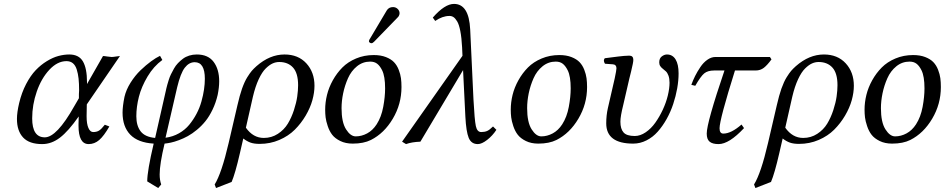

<svg xmlns="http://www.w3.org/2000/svg" viewBox="-20 -718 4788 973"><path d="M419.9 -189 418.9 -130.9V-127.9Q418.9 -90.3 428 -69.6Q437 -48.8 452.1 -48.8Q470.2 -48.8 482.2 -56.4Q494.1 -64 511.2 -85.9L534.2 -77.1Q506.8 -29.3 482.9 -8.5Q459 12.2 429.2 12.2Q377.9 12.2 377.9 -81.1V-88.9L378.9 -127.9Q326.7 -53.2 283.9 -20.5Q241.2 12.2 193.8 12.2Q128.4 12.2 97.2 -21.2Q65.9 -54.7 65.9 -115.2Q65.9 -148.4 77.1 -195.8Q89.8 -249 112.3 -292Q134.8 -335 160.9 -362.3Q187 -389.6 217.5 -408.2Q248 -426.8 276.1 -434.3Q304.2 -441.9 331.1 -441.9Q379.9 -441.9 400.4 -406.5Q420.9 -371.1 420.9 -301.8V-293V-292L502 -434.1Q508.8 -434.1 523.9 -431.6Q539.1 -429.2 545.9 -429.2Q553.2 -429.2 567.6 -431.6Q582 -434.1 587.9 -434.1ZM316.9 -408.2Q271 -408.2 230.2 -364.5Q189.5 -320.8 166.3 -253.9Q143.1 -187 143.1 -118.2Q143.1 -22 207 -22Q267.6 -22 356 -179.2L379.9 -220.2V-241.2Q379.9 -244.6 380.4 -250.7Q380.9 -256.8 380.9 -259.8Q380.9 -294.9 378.2 -319.8Q375.5 -344.7 368.9 -365.7Q362.3 -386.7 349.4 -397.5Q336.4 -408.2 316.9 -408.2Z M818.8 -20Q856 -24.9 887 -42.5Q918 -60.1 939 -85.7Q960 -111.3 975.8 -141.1Q991.7 -170.9 1000.7 -203.4Q1009.8 -235.8 1013.9 -264.4Q1018.1 -293 1018.1 -318.8Q1018.1 -402.8 966.8 -402.8Q938 -402.8 916.5 -375Q895 -347.2 877.9 -275.9ZM802.7 -414.1Q758.8 -382.3 727.8 -330.3Q696.8 -278.3 683.8 -227.3Q670.9 -176.3 670.9 -128.9Q670.9 -80.6 692.9 -52.2Q714.8 -23.9 766.1 -19L820.8 -259.8Q820.8 -260.3 823 -269.8Q825.2 -279.3 827.9 -288.8Q830.6 -298.3 835.2 -313.2Q839.8 -328.1 846.4 -341.6Q853 -355 861.6 -370.4Q870.1 -385.7 881.8 -397.9Q893.6 -410.2 907.2 -420.4Q920.9 -430.7 939 -436.3Q957 -441.9 977.1 -441.9Q1034.7 -441.9 1062.7 -404.3Q1090.8 -366.7 1090.8 -306.2Q1090.8 -274.9 1083 -236.8Q1073.7 -196.8 1057.1 -162.4Q1040.5 -127.9 1021 -103.8Q1001.5 -79.6 977.8 -60.1Q954.1 -40.5 931.9 -28.3Q909.7 -16.1 886.5 -7.6Q863.3 1 846.2 4.6Q829.1 8.3 814 9.8Q789.1 113.3 789.1 166Q789.1 194.3 796.9 216.8L781.7 234.9L726.1 201.2Q726.1 148.4 758.8 9.8Q679.2 4.9 640.1 -35.6Q601.1 -76.2 601.1 -147Q601.1 -179.2 610.8 -227.1Q619.1 -263.2 641.8 -299.3Q664.6 -335.4 692.4 -362.1Q720.2 -388.7 745.6 -407.2Q771 -425.8 791 -435.1Z M1573.7 -283.2Q1573.7 -249 1563 -210.2Q1552.2 -171.4 1529.1 -132.1Q1505.9 -92.8 1473.9 -60.8Q1441.9 -28.8 1395.5 -8.8Q1349.1 11.2 1295.9 11.2Q1267.6 11.2 1249.3 4.6Q1231 -2 1212.9 -16.1L1195.8 58.1Q1171.9 162.1 1153.8 204.1L1074.7 234.9L1067.9 216.8Q1103 160.2 1138.7 6.8L1183.1 -184.1Q1194.8 -235.4 1206.5 -268.6Q1219.2 -304.2 1232.9 -326.2Q1246.6 -348.1 1255.9 -358.9Q1265.1 -369.6 1279.8 -382.8Q1347.2 -441.9 1421.9 -441.9Q1491.2 -441.9 1532.5 -397Q1573.7 -352.1 1573.7 -283.2ZM1316.9 -19Q1356.4 -19 1388.2 -39.8Q1419.9 -60.5 1438.5 -91.1Q1457 -121.6 1469.5 -159.7Q1481.9 -197.8 1486.3 -229Q1490.7 -260.3 1490.7 -286.1Q1490.7 -347.2 1465.1 -375.5Q1439.5 -403.8 1395 -403.8Q1377.9 -403.8 1361.6 -396.5Q1345.2 -389.2 1326.7 -371.1Q1308.1 -353 1291 -316.4Q1273.9 -279.8 1261.7 -228L1226.1 -70.8Q1262.7 -19 1316.9 -19Z M1710.9 -169.9Q1710.9 -98.6 1733.6 -62.7Q1756.3 -26.9 1782.7 -26.9Q1812.5 -26.9 1840.6 -42Q1868.7 -57.1 1888.7 -87.9Q1912.6 -125 1922.1 -176.3Q1931.6 -227.5 1931.6 -270Q1931.6 -331.5 1916.5 -361.8Q1905.3 -384.3 1891.4 -395Q1877.4 -405.8 1856 -405.8Q1818.4 -405.8 1789.1 -382.1Q1759.8 -358.4 1743.4 -321.3Q1727.1 -284.2 1719 -245.1Q1710.9 -206.1 1710.9 -169.9ZM1627.9 -162.1Q1627.9 -199.2 1637.2 -237.1Q1646.5 -274.9 1666.7 -311.3Q1687 -347.7 1715.1 -376Q1743.2 -404.3 1784.4 -421.6Q1825.7 -439 1874 -439Q1909.7 -439 1935.8 -428.7Q1961.9 -418.5 1976.8 -402.8Q1991.7 -387.2 2000.5 -364.5Q2009.3 -341.8 2012 -321.5Q2014.6 -301.3 2014.6 -276.9Q2014.6 -190.4 1970.7 -116.5Q1926.8 -42.5 1859.9 -8.8Q1822.8 9.8 1767.6 9.8Q1731.4 9.8 1704.6 -3.4Q1677.7 -16.6 1663.6 -34.9Q1649.4 -53.2 1640.9 -78.9Q1632.3 -104.5 1630.1 -123.3Q1627.9 -142.1 1627.9 -162.1ZM1971.7 -682.1Q1985.4 -682.1 1995.1 -672.9Q2004.9 -663.6 2004.9 -650.9Q2004.9 -646 2003.9 -644Q2002 -635.3 1994.6 -628.9L1876 -506.8Q1868.2 -499 1862.8 -499Q1857.4 -499 1853.5 -502.2Q1849.6 -505.4 1849.6 -509.8Q1849.6 -512.2 1850.6 -513.2Q1850.6 -515.6 1855 -522L1939.9 -665Q1950.2 -682.1 1971.7 -682.1Z M2495.6 -60.1Q2476.1 -30.3 2448.7 -9Q2421.4 12.2 2401.4 12.2Q2368.2 12.2 2355.2 -19.5Q2342.3 -51.3 2338.4 -126L2326.7 -362.8L2110.4 0Q2067.4 1.5 2037.6 12.2L2017.6 0L2323.7 -435.1L2321.8 -478Q2319.3 -527.3 2312.7 -560.8Q2306.2 -594.2 2296.6 -609.9Q2287.1 -625.5 2278.1 -631.3Q2269 -637.2 2257.8 -637.2Q2222.2 -637.2 2185.5 -611.8L2173.3 -628.9Q2233.9 -698.2 2280.8 -698.2Q2356.4 -698.2 2362.8 -568.8L2379.4 -213.9Q2384.8 -109.9 2391.4 -79.3Q2397.9 -48.8 2418.5 -48.8Q2435.5 -48.8 2448 -54Q2460.4 -59.1 2478.5 -77.1Z M2651.4 -169.9Q2651.4 -98.6 2674.1 -62.7Q2696.8 -26.9 2723.1 -26.9Q2752.9 -26.9 2781 -42Q2809.1 -57.1 2829.1 -87.9Q2853 -125 2862.5 -176.3Q2872.1 -227.5 2872.1 -270Q2872.1 -331.5 2856.9 -361.8Q2845.7 -384.3 2831.8 -395Q2817.9 -405.8 2796.4 -405.8Q2758.8 -405.8 2729.5 -382.1Q2700.2 -358.4 2683.8 -321.3Q2667.5 -284.2 2659.4 -245.1Q2651.4 -206.1 2651.4 -169.9ZM2568.4 -162.1Q2568.4 -199.2 2577.6 -237.1Q2586.9 -274.9 2607.2 -311.3Q2627.4 -347.7 2655.5 -376Q2683.6 -404.3 2724.9 -421.6Q2766.1 -439 2814.5 -439Q2850.1 -439 2876.2 -428.7Q2902.3 -418.5 2917.2 -402.8Q2932.1 -387.2 2940.9 -364.5Q2949.7 -341.8 2952.4 -321.5Q2955.1 -301.3 2955.1 -276.9Q2955.1 -190.4 2911.1 -116.5Q2867.2 -42.5 2800.3 -8.8Q2763.2 9.8 2708 9.8Q2671.9 9.8 2645 -3.4Q2618.2 -16.6 2604 -34.9Q2589.8 -53.2 2581.3 -78.9Q2572.8 -104.5 2570.6 -123.3Q2568.4 -142.1 2568.4 -162.1Z M3060.5 -169.9 3095.2 -320.8Q3104 -362.3 3104 -372.1Q3104 -390.6 3085.9 -392.1L3045.9 -395Q3035.2 -411.6 3044.9 -422.9L3078.6 -427.2L3113.3 -431.6Q3125.5 -433.1 3141.6 -434.6Q3157.7 -436 3168.9 -436Q3189.5 -436 3189.5 -415Q3189.5 -407.2 3186.8 -394Q3184.1 -380.9 3178.2 -355.5L3169.4 -320.3L3138.2 -185.1Q3124 -128.4 3124 -101.1Q3124 -64.9 3139.9 -46.9Q3155.8 -28.8 3196.8 -28.8Q3224.6 -28.8 3252.2 -47.6Q3279.8 -66.4 3301 -96.4Q3322.3 -126.5 3338.9 -162.1Q3355.5 -197.8 3364.3 -233.9Q3373 -270 3373 -298.8Q3373 -319.8 3367.7 -334.5Q3362.3 -349.1 3354.7 -356.2Q3347.2 -363.3 3339.4 -369.1Q3331.5 -375 3326.2 -382.8Q3320.8 -390.6 3320.8 -401.9Q3320.8 -422.4 3333.7 -432.1Q3346.7 -441.9 3359.9 -441.9Q3388.2 -441.9 3403.6 -417Q3418.9 -392.1 3418.9 -346.2Q3418.9 -310.5 3411.9 -270.5Q3404.8 -230.5 3391.6 -190.7Q3378.4 -150.9 3358.2 -114.7Q3337.9 -78.6 3313.2 -50.8Q3288.6 -22.9 3256.3 -6.6Q3224.1 9.8 3189 9.8Q3052.2 9.8 3052.2 -92.8Q3052.2 -133.3 3060.5 -169.9Z M3561.5 -41Q3561.5 -96.2 3651.4 -360.8H3599.6Q3566.4 -360.8 3548.6 -345.9Q3530.8 -331.1 3503.4 -283.2L3483.4 -288.1Q3491.7 -311 3502.7 -333Q3513.7 -355 3529.1 -377.9Q3544.4 -400.9 3564.5 -415Q3584.5 -429.2 3605.5 -429.2H3881.8L3889.6 -417Q3868.7 -388.2 3851.1 -374.5Q3833.5 -360.8 3809.6 -360.8H3704.6Q3626.5 -111.8 3626.5 -67.9Q3626.5 -41 3645.5 -41Q3685.5 -41 3737.8 -86.9L3750.5 -68.8Q3674.8 12.2 3621.6 12.2Q3590.8 12.2 3576.2 0Q3561.5 -12.2 3561.5 -41Z M4307.1 -283.2Q4307.1 -249 4296.4 -210.2Q4285.6 -171.4 4262.5 -132.1Q4239.3 -92.8 4207.3 -60.8Q4175.3 -28.8 4128.9 -8.8Q4082.5 11.2 4029.3 11.2Q4001 11.2 3982.7 4.6Q3964.4 -2 3946.3 -16.1L3929.2 58.1Q3905.3 162.1 3887.2 204.1L3808.1 234.9L3801.3 216.8Q3836.4 160.2 3872.1 6.8L3916.5 -184.1Q3928.2 -235.4 3939.9 -268.6Q3952.6 -304.2 3966.3 -326.2Q3980 -348.1 3989.3 -358.9Q3998.5 -369.6 4013.2 -382.8Q4080.6 -441.9 4155.3 -441.9Q4224.6 -441.9 4265.9 -397Q4307.1 -352.1 4307.1 -283.2ZM4050.3 -19Q4089.8 -19 4121.6 -39.8Q4153.3 -60.5 4171.9 -91.1Q4190.4 -121.6 4202.9 -159.7Q4215.3 -197.8 4219.7 -229Q4224.1 -260.3 4224.1 -286.1Q4224.1 -347.2 4198.5 -375.5Q4172.9 -403.8 4128.4 -403.8Q4111.3 -403.8 4095 -396.5Q4078.6 -389.2 4060.1 -371.1Q4041.5 -353 4024.4 -316.4Q4007.3 -279.8 3995.1 -228L3959.5 -70.8Q3996.1 -19 4050.3 -19Z M4444.3 -169.9Q4444.3 -98.6 4467 -62.7Q4489.7 -26.9 4516.1 -26.9Q4545.9 -26.9 4574 -42Q4602.1 -57.1 4622.1 -87.9Q4646 -125 4655.5 -176.3Q4665 -227.5 4665 -270Q4665 -331.5 4649.9 -361.8Q4638.7 -384.3 4624.8 -395Q4610.8 -405.8 4589.4 -405.8Q4551.8 -405.8 4522.5 -382.1Q4493.2 -358.4 4476.8 -321.3Q4460.4 -284.2 4452.4 -245.1Q4444.3 -206.1 4444.3 -169.9ZM4361.3 -162.1Q4361.3 -199.2 4370.6 -237.1Q4379.9 -274.9 4400.1 -311.3Q4420.4 -347.7 4448.5 -376Q4476.6 -404.3 4517.8 -421.6Q4559.1 -439 4607.4 -439Q4643.1 -439 4669.2 -428.7Q4695.3 -418.5 4710.2 -402.8Q4725.1 -387.2 4733.9 -364.5Q4742.7 -341.8 4745.4 -321.5Q4748 -301.3 4748 -276.9Q4748 -190.4 4704.1 -116.5Q4660.2 -42.5 4593.3 -8.8Q4556.2 9.8 4501 9.8Q4464.8 9.8 4438 -3.4Q4411.1 -16.6 4397 -34.9Q4382.8 -53.2 4374.3 -78.9Q4365.7 -104.5 4363.5 -123.3Q4361.3 -142.1 4361.3 -162.1Z"/></svg>

Font: Linux Libertine G
Style: Italic
Weight: 400
Italic angle: -12°
Designer: Philipp H. Poll
Foundry: Philipp H. Poll
Version: Version 5.1.3